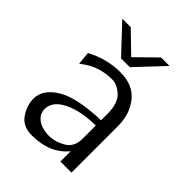

<svg xmlns="http://www.w3.org/2000/svg" viewBox="-194 -770 882 882"><g transform="rotate(45 247.5 -328.5)"><path d="M81 -665H136L235 -569L333 -665H388L263 -532H206ZM52 -117Q52 -177 120.5 -219Q189 -261 342 -266V-308Q342 -377 310 -406Q278 -435 246 -435Q170 -435 113 -397L87 -379L81 -442Q161 -485 249 -485Q332 -485 374 -432Q416 -379 416 -302V0H344V-67Q283 8 166 8Q107 8 79.5 -33Q52 -74 52 -117ZM122 -119Q122 -93 140.5 -74.5Q159 -56 188 -50Q204 -46 223 -46Q266 -47 304 -70Q342 -93 342 -146V-232Q246 -231 184 -200.5Q122 -170 122 -119Z"/></g></svg>

Font: Coval
Style: ExtraLight
Weight: 250
Foundry: Context Ltd
Version: Version 001.000